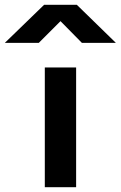

<svg xmlns="http://www.w3.org/2000/svg" viewBox="-128 -777 501 797"><path d="M58 -497H188V0H58ZM191 -757 353 -599H212L82 -731L164 -730L33 -599H-108L55 -757Z"/></svg>

Font: Syne
Style: Bold
Weight: 700
Designer: Lucas Descroix
Foundry: Bonjour Monde
Version: Version 2.200